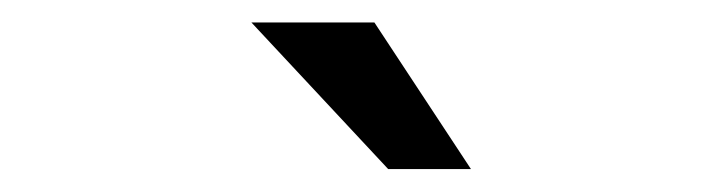

<svg xmlns="http://www.w3.org/2000/svg" viewBox="-20 -743 640 170"><path d="M397 -593.3H323.7L202.6 -723.1H311.5Z"/></svg>

Font: TypoPRO Roboto Mono
Style: Regular
Weight: 400
Designer: Google
Version: Version 2.000986; 2015; ttfautohint (v1.3)